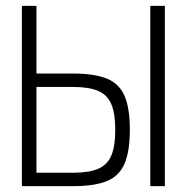

<svg xmlns="http://www.w3.org/2000/svg" viewBox="-20 -638 640 658"><path d="M55 0V-618H105V-15L74 -46H230Q285 -46 316.5 -59.5Q348 -73 361.5 -105Q375 -137 375 -193Q375 -249 361.5 -281Q348 -313 316.5 -326.5Q285 -340 230 -340H83V-386H230Q304 -386 346.5 -368.5Q389 -351 407 -309Q425 -267 425 -193Q425 -120 407 -77.5Q389 -35 346.5 -17.5Q304 0 230 0ZM495 0V-618H545V0Z"/></svg>

Font: Victor Mono Thin
Style: Regular
Weight: 100
Monospace: yes
Designer: Rune Bjørnerås
Version: Version 1.561;gftools[0.9.30]